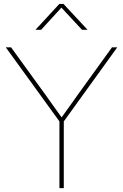

<svg xmlns="http://www.w3.org/2000/svg" viewBox="-20 -972 636 992"><path d="M287.1 -344.7 9.8 -727.5H37.1L213.4 -484.4Q218.8 -477.1 268.1 -407.7L302.7 -359.4H293.9L328.6 -407.7Q377.9 -477.1 383.3 -484.4L558.6 -727.5H585.9L309.6 -344.7V0H287.1ZM163.6 -817.9V-818.4L286.6 -951.7H308.1L432.1 -818.4V-817.9H403.8L297.4 -932.6L192.4 -817.9Z"/></svg>

Font: Intratopia Thin
Style: Regular
Weight: 100
Designer: Rasmus Andersson
Foundry: rsms
Version: Version 3.000;Glyphs 3.2.3 (3260)